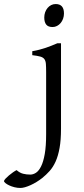

<svg xmlns="http://www.w3.org/2000/svg" viewBox="-137 -682 416 946"><path d="M163.6 -48.3Q163.6 7.8 156.5 47.1Q149.4 86.4 137 114Q124.5 141.6 107.4 160.6Q90.3 179.7 70.8 195.3Q57.6 205.6 43 214.6Q28.3 223.6 13.7 230.2Q-1 236.8 -13.9 240.5Q-26.9 244.1 -36.1 244.1Q-51.3 244.1 -65.7 240.5Q-80.1 236.8 -91.6 231.4Q-103 226.1 -110.1 220.2Q-117.2 214.4 -117.2 210.4Q-117.2 206.1 -110.1 198.5Q-103 190.9 -93.3 182.6Q-83.5 174.3 -73 167Q-62.5 159.7 -55.2 156.2Q-39.6 169.9 -22.9 174.1Q-6.3 178.2 12.2 178.2Q26.4 178.2 40.3 169.2Q54.2 160.2 65.4 137.7Q76.7 115.2 83.5 76.7Q90.3 38.1 90.3 -21V-327.1Q90.3 -352.1 89.1 -367.2Q87.9 -382.3 81.5 -390.9Q75.2 -399.4 61.3 -403.3Q47.4 -407.2 22 -410.2V-429.7Q42.5 -433.1 58.3 -437.5Q74.2 -441.9 88.6 -446.5Q103 -451.2 116.5 -456.8Q129.9 -462.4 145.5 -468.8H163.6ZM178.2 -615.7Q178.2 -602.1 173.8 -589.8Q169.4 -577.6 161.9 -568.6Q154.3 -559.6 144 -554.2Q133.8 -548.8 122.1 -548.8Q100.1 -548.8 90.6 -561Q81.1 -573.2 81.1 -595.7Q81.1 -609.4 85.4 -621.6Q89.8 -633.8 97.4 -642.8Q105 -651.9 115.2 -657Q125.5 -662.1 137.2 -662.1Q178.2 -662.1 178.2 -615.7Z"/></svg>

Font: Noto Serif Devanagari
Style: Regular
Weight: 400
Designer: Monotype Design Team
Foundry: Monotype Imaging Inc.
Version: Version 1.01